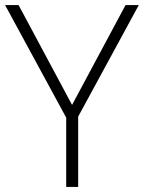

<svg xmlns="http://www.w3.org/2000/svg" viewBox="-20 -734 565 754"><path d="M263 -322 53 -714H0L240 -272V0H287V-276L525 -714H473Z"/></svg>

Font: Noto Sans Syriac Extralight
Style: Regular
Weight: 200
Designer: Patrick Giasson and the Monotype Design Team
Foundry: Monotype Imaging Inc.
Version: Version 3.000